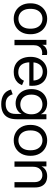

<svg xmlns="http://www.w3.org/2000/svg" viewBox="1128 -1690 775 3070"><g transform="rotate(90 1515.0 -155.5)"><path d="M280.6 12Q211.5 12 155.2 -19.9Q99 -51.9 66.2 -111.8Q33.4 -171.7 33.4 -254.9Q33.4 -338.3 66.2 -398.1Q99 -458 155.2 -490.3Q211.5 -522.7 280.6 -522.7Q350.6 -522.7 406.4 -490.3Q462.2 -458 495 -398.1Q527.8 -338.3 527.8 -254.9Q527.8 -171.7 495 -111.8Q462.2 -51.9 406.4 -19.9Q350.6 12 280.6 12ZM280.6 -63.3Q324 -63.3 360.1 -84.2Q396.3 -105 417.8 -147.6Q439.4 -190.1 439.4 -254.9Q439.4 -320.5 417.8 -363.1Q396.3 -405.6 360.1 -426.5Q324 -447.4 280.6 -447.4Q237.2 -447.4 201 -426.5Q164.8 -405.6 143.3 -363.1Q121.8 -320.5 121.8 -254.9Q121.8 -190.1 143.3 -147.6Q164.8 -105 201 -84.2Q237.2 -63.3 280.6 -63.3Z M617.9 0V-510.7H697V-443.8Q713 -479.9 745.7 -501.3Q778.5 -522.7 823.5 -522.7Q833.3 -522.7 843.3 -521.3Q853.3 -520 860.1 -518V-440Q849.6 -442.2 841.7 -442.9Q833.8 -443.5 824 -443.5Q792.5 -443.5 764.5 -428.6Q736.4 -413.7 719.6 -383Q702.9 -352.3 702.9 -304V0Z M1131 12Q1055.9 12 1001.5 -21.3Q947 -54.7 918.2 -115.7Q889.4 -176.7 889.4 -257.6Q889.4 -336.6 920.4 -396.4Q951.3 -456.1 1005.2 -489.4Q1059 -522.7 1127.4 -522.7Q1194.9 -522.7 1245.6 -494.4Q1296.3 -466.1 1324.3 -413.4Q1352.3 -360.7 1352.3 -288.1Q1352.3 -273.3 1352 -259.4Q1351.7 -245.5 1350.6 -236.8H938.9V-303.9H1299.8L1267.8 -286.4Q1268.7 -339.2 1251.5 -376.2Q1234.3 -413.1 1201.7 -432.4Q1169.1 -451.7 1124.7 -451.7Q1084 -451.7 1050 -432.7Q1016 -413.8 996.3 -373.6Q976.5 -333.4 976.5 -269.4V-254.4Q976.5 -161.9 1016.1 -111.4Q1055.6 -60.9 1134.8 -60.9Q1184.8 -60.9 1217.8 -82.9Q1250.7 -105 1271 -151.3L1342.1 -120.5Q1325 -76.2 1295 -46.7Q1264.9 -17.2 1224 -2.6Q1183.1 12 1131 12Z M1644.7 212Q1554.5 212 1494.2 174.1Q1433.9 136.3 1412.2 55.9L1488.6 28.9Q1502.4 79.9 1540.5 110.4Q1578.5 140.9 1643.2 140.9Q1720.3 140.9 1761.2 101.4Q1802.1 61.9 1802.1 -19.7V-114.7Q1784.8 -78.2 1757 -57.2Q1729.3 -36.1 1696.9 -27.1Q1664.5 -18 1632.5 -18Q1568.7 -18 1516.9 -48.6Q1465.1 -79.2 1435 -136.2Q1405 -193.1 1405 -270.7Q1405 -348.6 1435 -405Q1465.1 -461.4 1516.9 -492Q1568.7 -522.7 1632.5 -522.7Q1665.3 -522.7 1698.2 -513.6Q1731.1 -504.5 1759.6 -482.7Q1788.1 -460.8 1806.4 -423.3V-510.7H1887.1V-35.4Q1887.1 49.2 1859.1 103.9Q1831 158.6 1777 185.3Q1723 212 1644.7 212ZM1650.7 -93.4Q1694.2 -93.4 1729.5 -113.2Q1764.8 -133 1786.4 -172.6Q1808 -212.3 1808 -270.7Q1808 -329.4 1786.4 -368.6Q1764.8 -407.8 1729.5 -427.5Q1694.2 -447.2 1650.7 -447.2Q1607.3 -447.2 1571.5 -427.5Q1535.6 -407.8 1514.5 -368.2Q1493.3 -328.6 1493.3 -269.9Q1493.3 -212.3 1514.5 -172.6Q1535.6 -133 1571.5 -113.2Q1607.3 -93.4 1650.7 -93.4Z M2224.6 12Q2155.5 12 2099.2 -19.9Q2043 -51.9 2010.2 -111.8Q1977.4 -171.7 1977.4 -254.9Q1977.4 -338.3 2010.2 -398.1Q2043 -458 2099.2 -490.3Q2155.5 -522.7 2224.6 -522.7Q2294.6 -522.7 2350.4 -490.3Q2406.2 -458 2439 -398.1Q2471.8 -338.3 2471.8 -254.9Q2471.8 -171.7 2439 -111.8Q2406.2 -51.9 2350.4 -19.9Q2294.6 12 2224.6 12ZM2224.6 -63.3Q2268 -63.3 2304.1 -84.2Q2340.3 -105 2361.8 -147.6Q2383.4 -190.1 2383.4 -254.9Q2383.4 -320.5 2361.8 -363.1Q2340.3 -405.6 2304.1 -426.5Q2268 -447.4 2224.6 -447.4Q2181.2 -447.4 2145 -426.5Q2108.8 -405.6 2087.3 -363.1Q2065.8 -320.5 2065.8 -254.9Q2065.8 -190.1 2087.3 -147.6Q2108.8 -105 2145 -84.2Q2181.2 -63.3 2224.6 -63.3Z M2892.9 0V-317Q2892.9 -383.6 2861.3 -414.9Q2829.8 -446.1 2779.7 -446.1Q2720.4 -446.1 2683.6 -406.1Q2646.9 -366.1 2646.9 -298V0H2561.9V-510.7H2641V-432Q2661.5 -474.8 2701.2 -498.7Q2741 -522.7 2798 -522.7Q2853.6 -522.7 2893.8 -501Q2934 -479.3 2956 -435.8Q2977.9 -392.2 2977.9 -326.4V0Z"/></g></svg>

Font: TikTok Sans Light
Style: Regular
Weight: 300
Version: Version 4.000